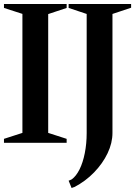

<svg xmlns="http://www.w3.org/2000/svg" viewBox="-21 -720 681 968"><path d="M-1 0V-20L92 -50V-650L-1 -680V-700H315V-680L222 -649V-50L315 -20V0ZM340 228 325 191Q328 190 332.5 188Q337 186 341 184Q363 168 380 134Q397 100 406.5 52Q416 4 416 -49V-662L427 -646L325 -680V-700H640V-681L535 -646L546 -662V-50Q546 1 521.5 52.5Q497 104 453.5 149Q410 194 354 223Q351 224 347.5 225Q344 226 340 228Z"/></svg>

Font: Wittgenstein SemiBold
Style: Regular
Weight: 600
Designer: Jörg Drees
Foundry: Jörg Drees
Version: Version 1.500